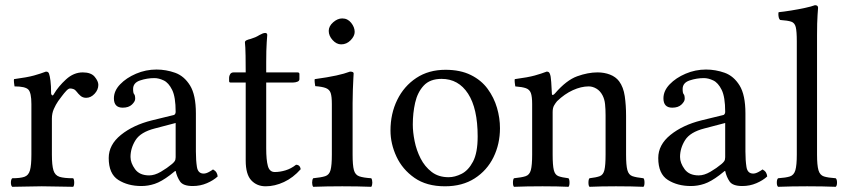

<svg xmlns="http://www.w3.org/2000/svg" viewBox="-20 -718 3263 740"><path d="M177 -358Q177 -354 180.5 -351Q184 -348 188 -356Q205 -385 234.5 -412Q264 -439 299 -439Q331 -439 345 -422Q359 -405 359 -391Q359 -372 344.5 -356.5Q330 -341 312 -341Q299 -341 290 -349Q281 -357 276 -364Q270 -372 263.5 -374.5Q257 -377 250 -377Q244 -377 235.5 -368Q227 -359 218.5 -347.5Q210 -336 204 -328Q195 -315 187.5 -298Q180 -281 180 -261V-122Q180 -81 186 -61.5Q192 -42 209.5 -36.5Q227 -31 262 -31Q266 -27 266 -14Q266 -2 262 2Q236 2 203.5 1Q171 0 141 0Q111 0 82 1Q53 2 27 2Q22 -3 22 -14Q22 -26 27 -31Q58 -31 74 -36.5Q90 -42 95.5 -61.5Q101 -81 101 -122V-317Q101 -361 89 -373Q77 -385 36 -385Q35 -390 34 -399.5Q33 -409 34 -413Q86 -420 111 -427Q136 -434 157 -442Q163 -442 165.5 -439.5Q168 -437 169 -434Q172 -426 174.5 -407Q177 -388 177 -358Z M493 -375Q493 -359 497 -355Q501 -351 501 -337Q501 -327 488.5 -315Q476 -303 453 -303Q419 -303 419 -339Q419 -368 443 -393Q467 -418 504.5 -434Q542 -450 583 -450Q620 -450 655 -437.5Q690 -425 712.5 -388.5Q735 -352 735 -281V-134Q735 -100 739 -74.5Q743 -49 765 -49Q774 -49 785 -55Q796 -61 801 -65Q810 -60 814 -53.5Q818 -47 819 -38Q803 -23 777.5 -12Q752 -1 723 -1Q686 -1 674 -18.5Q662 -36 657 -59H655L635 -43Q602 -18 576.5 -9.5Q551 -1 525 -1Q473 -1 436 -24.5Q399 -48 399 -109Q399 -160 446 -198Q493 -236 565 -254L651 -275Q653 -276 655 -279Q657 -282 657 -287Q657 -344 643.5 -371.5Q630 -399 611 -408Q592 -417 575 -417Q547 -417 520 -408Q493 -399 493 -375ZM657 -244 577 -223Q522 -209 502.5 -178Q483 -147 483 -113Q483 -90 500.5 -66Q518 -42 555 -42Q576 -42 600 -56Q624 -70 643 -86Q649 -91 653 -96.5Q657 -102 657 -112Z M881 -439H927Q927 -481 926.5 -503Q926 -525 925.5 -534.5Q925 -544 924.5 -547.5Q924 -551 924 -555Q924 -560 930.5 -563Q937 -566 946 -568Q956 -571 964 -574.5Q972 -578 980 -583Q994 -591 1002 -591Q1010 -591 1010 -583Q1010 -583 1008 -555Q1006 -527 1006 -478V-439H1126Q1134 -439 1134 -433V-413Q1134 -406 1126 -403Q1118 -400 1110 -400H1006V-147Q1006 -101 1012.5 -78Q1019 -55 1039 -55Q1059 -55 1080.5 -61.5Q1102 -68 1121 -83Q1136 -83 1139 -66Q1110 -33 1074.5 -16.5Q1039 0 1004 0Q970 0 948.5 -23Q927 -46 927 -99V-400H868Q863 -400 863 -406V-419Q863 -425 867 -432Q871 -439 881 -439Z M1247 -599Q1247 -617 1264 -632Q1281 -647 1299 -647Q1320 -647 1333.5 -630Q1347 -613 1347 -595Q1347 -579 1331.5 -563Q1316 -547 1295 -547Q1277 -547 1262 -563.5Q1247 -580 1247 -599ZM1339 -122Q1339 -81 1344 -62.5Q1349 -44 1364.5 -38.5Q1380 -33 1411 -31Q1415 -25 1415 -14Q1415 -4 1411 2Q1386 1 1357.5 0.5Q1329 0 1299 0Q1269 0 1241 0.5Q1213 1 1187 2Q1183 -4 1183 -14Q1183 -25 1187 -31Q1218 -34 1233.5 -39Q1249 -44 1254 -62.5Q1259 -81 1259 -122V-317Q1259 -346 1254.5 -359.5Q1250 -373 1236 -378.5Q1222 -384 1195 -386Q1194 -391 1193 -400Q1192 -409 1193 -413Q1244 -420 1276 -427Q1308 -434 1329 -442Q1343 -442 1343 -435Q1343 -435 1342 -417Q1341 -399 1340 -372.5Q1339 -346 1339 -321Z M1907 -224Q1907 -163 1882 -112Q1857 -61 1809.5 -30.5Q1762 0 1695 0Q1624 0 1577.5 -32.5Q1531 -65 1508 -114.5Q1485 -164 1485 -215Q1485 -280 1511 -333Q1537 -386 1584.5 -417.5Q1632 -449 1697 -449Q1754 -449 1794.5 -429Q1835 -409 1859.5 -375.5Q1884 -342 1895.5 -302.5Q1907 -263 1907 -224ZM1682 -414Q1637 -414 1613 -388Q1589 -362 1580 -322Q1571 -282 1571 -238Q1571 -209 1578 -174Q1585 -139 1601 -107.5Q1617 -76 1643.5 -55.5Q1670 -35 1709 -35Q1733 -35 1759 -48Q1785 -61 1803 -95Q1821 -129 1821 -192Q1821 -300 1784 -357Q1747 -414 1682 -414Z M2119 -358Q2163 -409 2204.5 -424Q2246 -439 2283 -439Q2309 -439 2331 -430.5Q2353 -422 2366 -405Q2383 -382 2388 -347Q2393 -312 2393 -271V-122Q2393 -81 2398 -62.5Q2403 -44 2417.5 -39Q2432 -34 2460 -31Q2464 -27 2464 -14Q2464 -2 2460 2Q2438 1 2411 0.5Q2384 0 2354 0Q2324 0 2299.5 0.5Q2275 1 2252 2Q2248 -2 2248 -14Q2248 -27 2252 -31Q2278 -34 2291.5 -39Q2305 -44 2309.5 -62.5Q2314 -81 2314 -122V-274Q2314 -297 2312 -316.5Q2310 -336 2302 -351Q2293 -368 2278.5 -376.5Q2264 -385 2249 -385Q2220 -385 2188 -370.5Q2156 -356 2127 -328Q2121 -321 2115.5 -311.5Q2110 -302 2110 -286V-122Q2110 -81 2114.5 -62.5Q2119 -44 2132.5 -39Q2146 -34 2171 -31Q2175 -27 2175 -14Q2175 -2 2171 2Q2149 1 2125 0.5Q2101 0 2071 0Q2041 0 2012.5 0.5Q1984 1 1961 2Q1957 -2 1957 -14Q1957 -27 1961 -31Q1991 -34 2006 -39Q2021 -44 2026 -62.5Q2031 -81 2031 -122V-317Q2031 -346 2026 -359.5Q2021 -373 2007 -378Q1993 -383 1966 -385Q1965 -390 1964 -399.5Q1963 -409 1964 -413Q2016 -420 2041 -427Q2066 -434 2087 -442Q2093 -442 2095.5 -439.5Q2098 -437 2099 -434Q2103 -426 2104.5 -402Q2106 -378 2107 -358Q2107 -351 2111 -352Q2115 -353 2119 -358Z M2611 -375Q2611 -359 2615 -355Q2619 -351 2619 -337Q2619 -327 2606.5 -315Q2594 -303 2571 -303Q2537 -303 2537 -339Q2537 -368 2561 -393Q2585 -418 2622.5 -434Q2660 -450 2701 -450Q2738 -450 2773 -437.5Q2808 -425 2830.5 -388.5Q2853 -352 2853 -281V-134Q2853 -100 2857 -74.5Q2861 -49 2883 -49Q2892 -49 2903 -55Q2914 -61 2919 -65Q2928 -60 2932 -53.5Q2936 -47 2937 -38Q2921 -23 2895.5 -12Q2870 -1 2841 -1Q2804 -1 2792 -18.5Q2780 -36 2775 -59H2773L2753 -43Q2720 -18 2694.5 -9.5Q2669 -1 2643 -1Q2591 -1 2554 -24.5Q2517 -48 2517 -109Q2517 -160 2564 -198Q2611 -236 2683 -254L2769 -275Q2771 -276 2773 -279Q2775 -282 2775 -287Q2775 -344 2761.5 -371.5Q2748 -399 2729 -408Q2710 -417 2693 -417Q2665 -417 2638 -408Q2611 -399 2611 -375ZM2775 -244 2695 -223Q2640 -209 2620.5 -178Q2601 -147 2601 -113Q2601 -90 2618.5 -66Q2636 -42 2673 -42Q2694 -42 2718 -56Q2742 -70 2761 -86Q2767 -91 2771 -96.5Q2775 -102 2775 -112Z M3051 -122V-559Q3051 -597 3047 -613.5Q3043 -630 3029.5 -634.5Q3016 -639 2987 -641Q2983 -644 2981.5 -650.5Q2980 -657 2980 -663Q2980 -669 2981 -671Q3001 -673 3029 -677.5Q3057 -682 3082.5 -687.5Q3108 -693 3121 -698Q3133 -698 3133 -688Q3133 -688 3131 -660Q3129 -632 3129 -583V-122Q3129 -81 3134.5 -62Q3140 -43 3155.5 -38Q3171 -33 3201 -31Q3206 -27 3206 -14Q3206 -2 3201 2Q3177 1 3149 0.5Q3121 0 3091 0Q3061 0 3033 0.5Q3005 1 2979 2Q2974 -2 2974 -14Q2974 -27 2979 -31Q3009 -33 3024.5 -38Q3040 -43 3045.5 -62Q3051 -81 3051 -122Z"/></svg>

Font: Ponomar
Style: Regular
Weight: 400
Version: Version 1.301; ttfautohint (v1.8.4.7-5d5b)